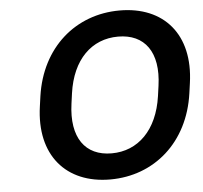

<svg xmlns="http://www.w3.org/2000/svg" viewBox="-53 -803 921 869"><g transform="rotate(-5 407.5 -368.0)"><path d="M413.6 11.2C613.3 11.2 772.5 -125.5 803.7 -346.2L810.1 -392.1C841.3 -610.8 722.2 -747.1 521.5 -747.1C320.8 -747.1 162.6 -610.4 130.9 -392.1L124.5 -346.2C92.8 -126.5 212.9 11.2 413.6 11.2ZM430.2 -106C310.1 -106 246.6 -192.4 268.1 -346.2L274.4 -392.1C295.9 -544.9 384.3 -629.9 504.4 -629.9C625 -629.9 689 -543.9 667.5 -392.1L661.1 -346.2C639.2 -192.9 549.8 -106 430.2 -106Z"/></g></svg>

Font: Winston SemiBold
Style: Italic
Weight: 600
Italic angle: -8.13011°
Designer: Vernon Adams, Kim Jin-seong, David Berlow, Cristiano Sobral
Foundry: The Winston Project Authors
Version: Version 3.004